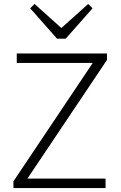

<svg xmlns="http://www.w3.org/2000/svg" viewBox="-20 -953 611 973"><path d="M48 0V-34L450 -634H65V-682H522V-649L119 -48H515V0ZM427 -933 449 -911 313 -757H269L133 -911L155 -933L291 -811Z"/></svg>

Font: Outfit ExtraLight
Style: Regular
Weight: 200
Designer: Rodrigo Fuenzalida
Foundry: fragTYPE
Version: Version 1.100; ttfautohint (v1.8.4.7-5d5b);gftools[0.9.27]